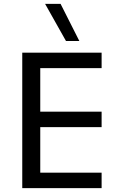

<svg xmlns="http://www.w3.org/2000/svg" viewBox="-20 -972 621 992"><path d="M505 -700V-620H188V-395H505V-315H188V-80H505V0H95V-700ZM213 -952H293L390 -760H321Z"/></svg>

Font: Goli
Style: Regular
Weight: 400
Designer: jaikishan Patel
Foundry: MagicType
Version: Version 1.000